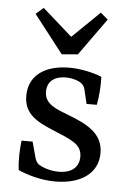

<svg xmlns="http://www.w3.org/2000/svg" viewBox="-49 -680 488 727"><g transform="rotate(5 194.5 -317.0)"><path d="M47 -22C79 -8 131 9 188 9C284 9 350 -35 350 -113C350 -189 286 -219 219 -245C171 -264 124 -278 124 -327C124 -369 155 -388 198 -387C221 -386 238 -380 249 -374C262 -366 266 -358 269 -345L281 -294H320C327 -330 329 -366 328 -401C297 -414 248 -425 205 -425C114 -425 51 -384 51 -305C51 -238 97 -211 163 -184C235 -154 275 -140 275 -93C275 -54 249 -29 198 -29C163 -29 135 -41 122 -49C113 -56 109 -63 105 -79L90 -134H48C44 -101 42 -62 47 -22ZM305 -643 201 -542 88 -642 59 -617 171 -473 232 -478 333 -619Z"/></g></svg>

Font: Yrsa
Style: Regular
Weight: 400
Designer: Anna Giedrys (Yrsa+Rasa design), David Brezina (Yrsa art-direction, Rasa art-direction, design)
Foundry: Rosetta Type Foundry
Version: Version 1.001;PS 1.1;hotconv 1.0.88;makeotf.lib2.5.647800